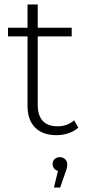

<svg xmlns="http://www.w3.org/2000/svg" viewBox="-20 -605 402 865"><path d="M333 -30Q315 -14 289 -5Q263 4 235 4Q172 4 138 -30.5Q104 -65 104 -127V-441H16V-480H104V-585H150V-480H303V-441H150V-132Q150 -85 172.5 -60.5Q195 -36 239 -36Q284 -36 314 -63ZM283 134Q283 151 275 171L251 240H223L241 165Q230 162 223.5 153.5Q217 145 217 134Q217 121 226 112Q235 103 249.5 103Q264 103 273.5 112.5Q283 122 283 134Z"/></svg>

Font: Montserrat Ace
Style: Light
Weight: 300
Designer: Julieta Ulanovsky
Foundry: Julieta Ulanovsky
Version: Version 1